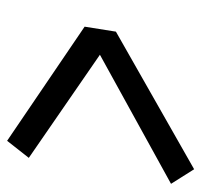

<svg xmlns="http://www.w3.org/2000/svg" viewBox="-33 -609 566 540"><g transform="rotate(-90 250.0 -339.0)"><path d="M44 -76 3 -141 366 -341 76 -541 124 -602 445 -384 431 -296Z"/></g></svg>

Font: Iosevka Medium
Style: Italic
Weight: 500
Italic angle: -9°
Monospace: yes
Designer: Belleve Invis
Foundry: Belleve Invis
Version: Version 32.5.0; ttfautohint (v1.8.4)